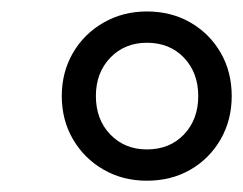

<svg xmlns="http://www.w3.org/2000/svg" viewBox="-20 -730 424 335"><path d="M236.3 -414.7Q194 -414.7 160.4 -434.2Q126.7 -453.7 107.3 -487.1Q87.8 -520.5 87.8 -562.4Q87.8 -604.2 107.3 -637.7Q126.7 -671.1 160.6 -690.5Q194.5 -710 236.3 -710Q278.7 -710 312.1 -690.8Q345.5 -671.6 364.9 -638.2Q384.3 -604.8 384.3 -562.4Q384.3 -520.5 364.9 -486.8Q345.5 -453.1 312.1 -433.9Q278.7 -414.7 236.3 -414.7ZM236.3 -469.3Q276.1 -469.3 301 -495.4Q325.9 -521.6 325.9 -562.4Q325.9 -603.1 301 -629.3Q276.1 -655.4 236.3 -655.4Q197.6 -655.4 172.4 -629.3Q147.3 -603.1 147.3 -562.4Q147.3 -521.6 172.4 -495.4Q197.6 -469.3 236.3 -469.3Z"/></svg>

Font: Nunito Variable Extra Light
Style: Italic
Weight: 200
Italic angle: -9°
Designer: Vernon Adams
Foundry: Vernon Adams
Version: Version 3.602